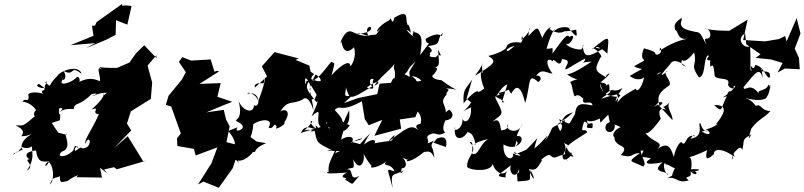

<svg xmlns="http://www.w3.org/2000/svg" viewBox="-20 -881 4181 998"><path d="M521 0 573 -12 587 -1 741 -46 724 -43 644 -173 573 -111 662 -203 640 -239 660 -302 764 -367 771 -452 747 -540 792 -593 794 -578 730 -646 687 -604 653 -556 588 -528C468 -527 495 -542 508 -519C473 -548 509 -472 498 -459C420 -498 368 -427 359 -447C412 -426 395 -506 372 -473C351 -452 278 -427 306 -469C312 -454 334 -490 306 -514C375 -478 339 -549 404 -497C392 -547 293 -515 277 -485C216 -426 260 -424 210 -455C218 -442 237 -483 212 -432C228 -412 147 -430 182 -445C251 -399 176 -425 205 -390C203 -399 141 -408 127 -391C135 -338 113 -378 97 -353C66 -350 123 -366 164 -314C179 -269 190 -307 190 -314C134 -310 164 -253 172 -286C95 -220 103 -228 63 -230C59 -227 123 -208 90 -173C121 -174 109 -173 144 -184C74 -143 92 -99 101 -106C23 -66 65 -98 47 -74C98 -124 33 -48 109 -131C54 -113 170 -89 155 -155C128 -109 176 -76 120 6C169 -23 94 -52 135 -53C121 -57 92 -90 167 -99C177 -41 191 -39 236 -42C208 9 211 -37 234 -40C264 -8 260 61 240 78C254 17 302 62 291 12C291 72 289 69 331 60C380 21 431 20 419 24C465 -42 444 -40 377 40L510 42L500 -9L537 20ZM291 -256C299 -313 282 -264 287 -317C318 -327 303 -303 273 -292C299 -299 301 -319 363 -314C369 -354 388 -323 455 -391C444 -389 515 -406 460 -382C470 -381 477 -394 524 -399C543 -390 589 -443 521 -387C500 -403 559 -403 456 -312C508 -329 448 -292 494 -287C455 -200 419 -159 423 -133C448 -197 468 -104 401 -110C386 -71 434 -145 373 -97C358 -97 384 -140 387 -108C373 -132 368 -124 360 -98C318 -56 267 -65 302 -93C365 -112 299 -203 330 -179L282 -192L249 -242ZM428 -631 531 -674 581 -700 583 -776 642 -753 664 -850 634 -853 615 -851V-861L482 -766L474 -748L458 -747L466 -695L346 -646L475 -657Z M1107 -513 1095 -508 1075 -572 974 -566 927 -584 910 -559 946 -506 925 -467 856 -383 842 -336 870 -327 920 -187 900 -162 902 -122 988 -107 997 -73 1110 -115 1079 -32 1009 78 1038 63 1117 95 1190 -7 1212 -75C1205 -80 1173 -71 1202 -38C1194 -82 1252 11 1204 -66C1175 -70 1218 -8 1289 -83C1311 -113 1276 -95 1253 -107C1346 -72 1264 -95 1363 -137C1288 -151 1335 -135 1279 -170C1279 -152 1297 -205 1296 -235C1334 -263 1406 -268 1376 -218C1403 -202 1402 -255 1419 -221C1396 -198 1469 -232 1458 -245C1508 -321 1437 -318 1431 -291C1475 -369 1497 -333 1553 -364C1560 -373 1585 -385 1610 -307C1604 -381 1569 -408 1621 -494C1640 -483 1680 -438 1597 -470C1606 -510 1629 -482 1594 -509L1588 -540L1516 -570L1533 -577L1407 -610L1341 -536L1368 -484L1305 -426C1297 -451 1333 -449 1351 -448C1359 -507 1370 -480 1323 -356C1312 -393 1262 -407 1267 -394C1337 -411 1334 -315 1300 -334C1299 -284 1237 -307 1220 -358C1247 -247 1193 -266 1211 -250C1291 -214 1188 -186 1214 -213C1191 -208 1256 -237 1166 -200C1236 -122 1170 -103 1221 -126L1157 -142L1174 -224L1155 -260L1143 -310L1053 -297L1127 -328L1187 -352L1110 -378L1127 -449L1017 -445L1119 -510Z M1627 -349C1632 -366 1638 -353 1599 -276C1675 -343 1601 -244 1657 -213C1610 -192 1578 -267 1604 -249C1546 -170 1538 -214 1604 -205C1564 -189 1667 -202 1620 -229C1633 -174 1630 -170 1691 -222C1700 -187 1664 -257 1681 -244C1679 -222 1624 -217 1544 -190C1569 -249 1619 -197 1612 -217C1630 -137 1618 -143 1710 -98C1671 -109 1665 -94 1747 -96C1691 -72 1745 -80 1732 -143C1719 -61 1684 -53 1688 12C1661 22 1699 23 1783 16C1725 49 1802 40 1773 52C1826 83 1799 85 1848 33C1788 67 1825 -9 1781 0C1815 -17 1825 10 1816 -53C1853 23 1882 -53 1868 -84C1923 14 1912 -38 1909 -14C1903 -1 1984 -20 2009 -68C1946 4 2006 -49 2031 10C1983 -4 1993 -15 2021 97C2008 9 2022 36 2078 5C2039 54 2090 -43 2060 -10C2092 7 2115 -46 2036 -90C2020 -88 2092 -49 2100 -51C2078 -37 2119 -36 2184 -91C2207 -93 2220 -101 2238 -60C2230 -138 2211 -107 2233 -148C2260 -171 2312 -185 2298 -117C2217 -145 2231 -137 2241 -148C2266 -184 2280 -157 2143 -114C2248 -131 2184 -160 2206 -177C2250 -205 2245 -164 2294 -192C2263 -219 2319 -290 2291 -255C2342 -258 2340 -296 2314 -311C2281 -290 2300 -274 2293 -257C2314 -343 2255 -338 2301 -389C2296 -407 2329 -413 2297 -422C2383 -418 2370 -391 2272 -466C2293 -462 2221 -464 2227 -491C2205 -462 2283 -537 2236 -529C2271 -537 2261 -552 2257 -623C2291 -558 2255 -624 2244 -575C2295 -594 2197 -572 2216 -597C2215 -637 2135 -554 2198 -566C2181 -614 2259 -601 2205 -641C2286 -653 2241 -668 2282 -711C2269 -664 2287 -735 2192 -679C2196 -629 2241 -697 2164 -595C2178 -688 2174 -706 2126 -716C2159 -733 2107 -710 2132 -689C2095 -713 2081 -745 2116 -710C2101 -791 2087 -729 2097 -758C2085 -777 2112 -839 2030 -789C2016 -734 2014 -810 2004 -776C1929 -739 1927 -690 1960 -737C1925 -683 1942 -709 1890 -695C1863 -701 1852 -716 1836 -706C1947 -709 1903 -767 1888 -728C1883 -669 1955 -657 1947 -663C1939 -726 1893 -649 1928 -696C1842 -684 1815 -722 1797 -718C1761 -717 1738 -623 1753 -664C1756 -679 1758 -574 1820 -635C1836 -582 1805 -537 1801 -537C1799 -585 1720 -512 1703 -488C1724 -570 1721 -547 1702 -560C1640 -482 1614 -449 1575 -462C1571 -456 1566 -425 1566 -462C1562 -504 1614 -417 1586 -415C1613 -449 1565 -346 1611 -367C1585 -405 1561 -424 1585 -457L1626 -388L1614 -363ZM1814 -388C1753 -367 1781 -402 1778 -427C1799 -363 1794 -358 1916 -433C1900 -437 1895 -479 1922 -470C1906 -436 1945 -407 1886 -426C1941 -468 1970 -456 1926 -435C1964 -494 2047 -542 2041 -578C2008 -491 2046 -549 2029 -461C2139 -528 2067 -496 2140 -561C2092 -485 2113 -526 2109 -460C2107 -475 2180 -437 2121 -486C2201 -474 2176 -397 2194 -475C2134 -437 2142 -471 2075 -499L2022 -471L1978 -377L2031 -452L1953 -446L1941 -392L1840 -371L1768 -345ZM2145 -306C2195 -267 2145 -204 2178 -245C2177 -235 2121 -239 2154 -206C2114 -235 2098 -218 1996 -143C2047 -204 2032 -170 2015 -150C2001 -146 1896 -139 1898 -120C1943 -123 1945 -187 1871 -129C1877 -136 1879 -156 1908 -191C1820 -111 1882 -132 1805 -143C1901 -162 1859 -174 1806 -138C1832 -172 1789 -180 1753 -155C1773 -255 1802 -217 1795 -308C1733 -187 1764 -181 1798 -229C1725 -266 1793 -233 1720 -309C1752 -343 1745 -290 1861 -355L1876 -262L1897 -230L1967 -258L1926 -175L2065 -212L2058 -260L2139 -272L2166 -339Z M2602 -349C2575 -380 2527 -378 2577 -388C2566 -431 2530 -370 2637 -420C2610 -414 2643 -400 2635 -390C2658 -434 2684 -451 2710 -346C2740 -442 2720 -508 2777 -455C2805 -469 2783 -498 2766 -485C2795 -529 2818 -502 2852 -498C2818 -540 2814 -591 2854 -562C2852 -594 2893 -513 2901 -574C2933 -570 2932 -563 2931 -552C2896 -489 2937 -534 3022 -577C3019 -540 2973 -556 3055 -561C2975 -507 2950 -499 2928 -494C3001 -442 3017 -492 2944 -455C2950 -443 2954 -433 2956 -416C2974 -340 2961 -418 3012 -368C3002 -324 3054 -369 3060 -333C3008 -342 2975 -352 2969 -288C2928 -225 2956 -231 2886 -262C2914 -189 2930 -191 2912 -265C2894 -196 2897 -178 2877 -233C2925 -273 2898 -276 2958 -298C2898 -234 2894 -268 2904 -245C2819 -202 2872 -236 2813 -147C2838 -204 2824 -164 2758 -109C2769 -177 2800 -185 2717 -104C2686 -90 2650 -71 2653 -90C2712 -66 2677 -67 2645 -84C2659 -47 2593 -41 2597 -130C2683 -80 2727 -193 2657 -171C2651 -141 2693 -147 2654 -116C2678 -168 2642 -140 2695 -237C2677 -179 2604 -201 2617 -235C2633 -191 2542 -207 2585 -203C2578 -229 2580 -278 2534 -244C2601 -300 2603 -275 2547 -387C2541 -326 2573 -428 2617 -442L2589 -350ZM2428 -349C2405 -301 2345 -283 2428 -323C2433 -260 2398 -232 2384 -263C2387 -208 2331 -190 2346 -222C2333 -145 2387 -149 2415 -202C2402 -180 2436 -217 2452 -129C2430 -129 2479 -152 2520 -158C2476 -141 2467 -65 2434 -82C2433 -104 2444 -152 2421 -141C2472 -96 2405 -75 2408 -13C2432 8 2534 13 2541 -30C2546 0 2590 48 2621 1C2587 50 2633 42 2589 39C2554 31 2579 24 2636 -22C2620 18 2664 56 2678 -3C2676 61 2701 -3 2696 -8C2660 41 2667 -1 2670 62C2761 56 2726 58 2738 3C2774 75 2744 51 2730 -3C2772 12 2778 -21 2799 -49C2775 -39 2828 -84 2839 -74C2871 -48 2856 -69 2949 -88C2965 -78 2901 -21 2904 -74C2947 -131 2880 -153 2934 -126C2926 -119 2915 -111 2961 -69C2944 -58 2906 -108 2931 -39C2896 -115 2924 -123 3032 -193C3023 -223 2990 -173 3016 -249C3062 -236 2997 -214 3059 -215C3069 -271 3035 -211 3031 -256C3053 -233 3147 -285 3144 -305C3109 -295 3092 -277 3101 -243C3172 -321 3155 -281 3187 -378C3152 -380 3104 -387 3098 -448C3116 -397 3133 -368 3129 -394C3180 -435 3155 -391 3216 -423C3179 -374 3226 -407 3106 -368C3127 -389 3164 -400 3148 -411C3146 -450 3156 -459 3088 -403C3180 -455 3093 -450 3102 -453C3185 -522 3129 -499 3129 -480C3070 -514 3069 -518 3101 -582C3123 -585 3059 -649 3056 -624C3158 -707 3144 -695 3137 -602C3065 -672 3055 -611 3128 -636C3029 -576 3019 -583 3009 -637C3006 -651 3021 -653 3003 -625C2984 -618 2921 -640 2924 -654C2946 -640 2981 -718 2939 -688C2930 -712 2907 -679 2852 -603C2854 -647 2854 -625 2821 -628C2851 -732 2876 -745 2856 -716C2912 -768 2976 -715 2932 -739C2989 -670 2978 -697 2975 -727C2875 -702 2879 -742 2945 -735C2937 -748 2910 -680 2836 -730C2859 -755 2811 -728 2800 -683C2772 -738 2783 -754 2727 -694C2728 -767 2758 -733 2691 -674C2692 -720 2706 -668 2686 -659C2618 -673 2587 -626 2629 -606C2585 -649 2612 -611 2518 -522C2597 -591 2600 -637 2666 -644C2653 -656 2606 -577 2613 -641C2623 -640 2602 -611 2518 -590C2565 -562 2553 -551 2449 -487C2522 -584 2470 -564 2491 -501C2474 -523 2475 -472 2497 -421C2501 -425 2467 -395 2464 -406C2456 -413 2414 -376 2390 -343C2385 -420 2400 -415 2434 -467L2405 -368Z M3403 -349C3451 -356 3396 -319 3407 -335C3393 -384 3411 -405 3459 -437C3477 -461 3414 -500 3453 -514C3395 -466 3421 -500 3463 -547C3477 -575 3513 -565 3546 -534C3475 -560 3588 -610 3537 -602C3509 -569 3532 -535 3588 -609C3606 -530 3562 -555 3613 -478C3649 -485 3636 -574 3658 -592C3687 -596 3611 -559 3700 -568C3688 -580 3666 -595 3672 -533C3693 -561 3692 -498 3694 -497C3688 -455 3784 -490 3764 -441C3771 -417 3806 -417 3791 -430C3823 -452 3783 -402 3736 -374C3832 -399 3759 -427 3761 -386C3723 -319 3740 -288 3692 -335C3774 -337 3740 -282 3700 -234C3732 -257 3702 -188 3721 -250C3699 -248 3739 -236 3648 -207C3676 -202 3680 -164 3627 -198C3689 -211 3640 -170 3621 -240C3601 -248 3649 -170 3568 -160C3572 -161 3586 -190 3592 -172C3540 -191 3548 -108 3521 -143C3508 -138 3489 -103 3483 -66C3473 -80 3466 -160 3398 -106C3435 -147 3373 -136 3333 -192C3348 -172 3401 -244 3415 -264C3404 -285 3399 -328 3442 -311C3416 -345 3414 -301 3463 -351C3437 -326 3480 -286 3475 -257L3400 -338L3380 -325ZM3908 -580 3987 -572 4048 -554 4022 -504 4060 -525 4137 -521 4133 -580 4111 -628 4141 -707 4121 -787 4069 -666 4061 -694 4029 -678 3957 -666 3843 -673 3866 -779 3771 -721C3664 -722 3679 -730 3643 -730C3673 -741 3686 -678 3652 -680C3643 -680 3641 -673 3653 -647C3619 -705 3626 -717 3582 -715C3606 -716 3592 -715 3565 -722C3487 -742 3535 -781 3522 -787C3478 -758 3487 -747 3489 -726C3508 -722 3497 -663 3566 -683C3534 -674 3498 -674 3409 -618C3409 -660 3434 -599 3393 -597C3375 -603 3409 -608 3327 -630C3290 -538 3380 -594 3276 -537C3320 -509 3346 -543 3253 -486C3296 -455 3329 -470 3341 -497C3349 -469 3300 -447 3416 -507C3401 -482 3360 -498 3333 -516C3326 -425 3288 -396 3285 -420C3189 -368 3212 -367 3187 -348C3210 -387 3152 -418 3205 -386C3142 -301 3128 -323 3154 -233C3170 -267 3160 -253 3132 -236C3107 -185 3183 -178 3175 -234C3138 -235 3147 -148 3173 -235C3282 -189 3197 -208 3238 -224C3184 -228 3155 -179 3173 -169C3175 -108 3261 -134 3207 -75C3276 -57 3251 -82 3307 -86C3235 -33 3257 -49 3324 -15C3347 -37 3300 -76 3311 -122C3267 -112 3334 -114 3324 -180C3258 -100 3308 -94 3325 -99C3304 -50 3317 -73 3364 -57C3337 -43 3315 -17 3424 -37C3356 21 3455 5 3453 29C3419 0 3432 -58 3443 -20C3434 -45 3499 13 3492 -15C3441 87 3519 2 3448 46C3498 32 3498 77 3560 56C3524 28 3583 52 3569 11C3613 -4 3608 48 3570 10C3626 9 3633 -7 3563 0C3577 21 3581 -66 3562 -64C3581 -66 3669 -104 3656 -103C3639 -34 3669 -60 3691 -80C3689 -103 3722 -119 3799 -66C3773 -122 3826 -106 3792 -109C3836 -106 3751 -147 3790 -67C3794 -33 3772 -69 3806 -98C3846 -144 3833 -64 3844 -131C3844 -177 3879 -166 3889 -190C3860 -131 3877 -184 3885 -212C3924 -264 3948 -264 3984 -303C3928 -309 3942 -343 3908 -331C3859 -395 3835 -355 3859 -370C3877 -367 3931 -352 3961 -370C3980 -397 3977 -405 3989 -448C3975 -406 3988 -435 3975 -441C3959 -398 3899 -423 3933 -382C3879 -468 3849 -396 3845 -428C3912 -510 3928 -533 3945 -475C3934 -562 3935 -494 3962 -539C3930 -490 3911 -534 3912 -512C3951 -506 3988 -520 3982 -479C3964 -467 3951 -540 3905 -543C3895 -495 3875 -576 3886 -511C3876 -513 3884 -544 3879 -641C3847 -624 3803 -680 3853 -707L3859 -651L3933 -599Z"/></svg>

Font: Hussar Lance
Style: Italic
Weight: 700
Foundry: Cannot Into Space Fonts, PlusOne Fonts
Version: Version 2.27